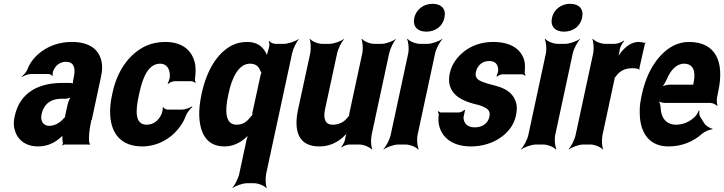

<svg xmlns="http://www.w3.org/2000/svg" viewBox="-20 -758 3798 1007"><path d="M461 -128 509 -352C516 -383 518 -410 513 -433C500 -501 446 -538 357 -538C294 -538 240 -519 198 -488C169 -467 140 -436 125 -397C120 -382 105 -365 95 -358L97 -355C107 -362 129 -370 144 -370H234C242 -370 252 -364 254 -359L256 -361C255 -366 257 -383 261 -390C274 -419 299 -434 326 -434C366 -434 378 -404 367 -353L364 -338C362 -331 362 -318 365 -314L369 -317C367 -321 355 -323 349 -323H307C190 -323 85 -279 57 -148C52 -125 51 -104 55 -85C67 -30 109 10 180 10C230 10 271 -11 301 -40C305 -44 311 -50 313 -54L309 -55C307 -51 307 -43 307 -37C307 -26 308 -16 310 -7C311 -5 307 1 306 3L309 5C310 3 315 0 318 0H445C447 0 447 2 448 3L451 1C450 0 450 -2 450 -4C450 -5 453 -7 451 -7L448 -10C444 -43 449 -80 459 -128ZM198 -159C211 -218 253 -240 300 -240H322C333 -240 353 -246 360 -253L357 -256C348 -249 338 -225 335 -211L324 -162C323 -159 320 -145 322 -143L326 -146C324 -148 318 -141 315 -138C296 -115 268 -98 238 -98C208 -98 190 -122 198 -159Z M708 -257 711 -271C729 -353 758 -424 820 -424C854 -424 871 -398 871 -359C871 -349 864 -326 859 -320L862 -318C867 -324 885 -332 895 -332H983C991 -332 1000 -327 1004 -323L1006 -326C1004 -330 1001 -339 1003 -347C1006 -372 1007 -396 1004 -418C991 -491 940 -538 846 -538C809 -538 777 -531 747 -518C662 -479 596 -393 570 -271L567 -257C559 -220 556 -185 558 -153C564 -57 615 10 727 10C785 10 839 -13 878 -45C908 -70 939 -106 955 -152C961 -168 979 -189 989 -197L987 -200C975 -192 950 -183 934 -183H860C851 -183 838 -190 836 -196L833 -194C835 -188 831 -168 827 -159C811 -124 783 -104 750 -104C687 -104 690 -174 708 -257Z M1379 -455 1384 -456C1383 -466 1375 -482 1368 -492C1350 -520 1322 -538 1276 -538C1247 -538 1220 -532 1195 -519C1118 -479 1064 -387 1038 -269L1036 -259C1028 -220 1024 -185 1025 -152C1028 -64 1061 10 1157 10C1198 10 1233 -6 1261 -29C1271 -37 1286 -50 1291 -59L1287 -60C1281 -52 1276 -36 1273 -24L1235 153C1230 177 1211 214 1199 227V229C1214 217 1252 203 1275 203H1313C1336 203 1368 217 1377 229L1379 227C1373 214 1371 177 1376 153L1512 -478C1517 -502 1535 -539 1547 -552V-554C1531 -542 1492 -528 1469 -528H1425C1413 -528 1396 -536 1392 -543L1389 -540C1403 -522 1377 -481 1379 -455ZM1291 -424C1322 -424 1338 -409 1346 -385C1348 -383 1352 -375 1353 -376L1352 -379C1351 -378 1347 -364 1346 -361L1304 -168C1304 -166 1302 -152 1303 -151L1306 -155C1305 -156 1296 -147 1294 -145C1275 -119 1253 -104 1221 -104C1160 -104 1159 -178 1177 -259L1179 -269C1196 -349 1231 -424 1291 -424Z M1725 -104C1686 -104 1674 -134 1685 -186L1748 -478C1753 -502 1772 -539 1784 -552V-554C1769 -542 1731 -528 1708 -528H1670C1647 -528 1615 -542 1606 -554L1604 -552C1610 -539 1612 -502 1607 -478L1544 -187C1517 -64 1550 10 1655 10C1704 10 1743 -8 1775 -35C1786 -45 1802 -60 1807 -70L1805 -72C1798 -62 1792 -43 1790 -29V-27C1788 -15 1777 5 1770 12L1772 15C1780 8 1800 0 1812 0H1865C1888 0 1920 14 1930 26L1932 24C1926 11 1924 -26 1929 -50L2021 -478C2026 -502 2044 -539 2056 -552V-554C2041 -542 2004 -528 1981 -528H1942C1919 -528 1888 -542 1879 -554L1876 -552C1882 -539 1885 -502 1880 -478L1813 -167C1812 -164 1810 -150 1812 -148L1815 -152C1813 -153 1805 -145 1804 -143C1785 -118 1759 -104 1725 -104Z M2170 -50 2262 -478C2267 -502 2287 -539 2300 -552L2299 -554C2284 -542 2245 -528 2222 -528H2183C2160 -528 2127 -542 2118 -554L2115 -552C2122 -539 2126 -502 2121 -478L2029 -50C2024 -26 2004 11 1991 24L1992 26C2007 14 2046 0 2069 0H2108C2131 0 2164 14 2173 26L2176 24C2169 11 2165 -26 2170 -50ZM2216 -592C2263 -592 2301 -619 2311 -665C2321 -711 2295 -738 2248 -738C2202 -738 2163 -709 2153 -665C2143 -619 2170 -592 2216 -592Z M2470 -90C2435 -90 2412 -107 2411 -143C2413 -152 2417 -173 2419 -180L2415 -182C2410 -175 2395 -168 2386 -168H2293C2287 -168 2282 -172 2280 -175L2276 -172C2278 -169 2282 -162 2281 -157C2279 -139 2279 -122 2282 -104C2297 -34 2356 10 2450 10C2511 10 2565 -8 2606 -37C2641 -61 2675 -99 2686 -152C2692 -178 2692 -200 2687 -219C2676 -257 2650 -282 2613 -297C2585 -309 2538 -317 2510 -329C2489 -337 2469 -349 2476 -380C2484 -418 2513 -438 2545 -438C2576 -438 2593 -422 2593 -390C2593 -382 2587 -364 2584 -358L2587 -356C2592 -361 2605 -368 2614 -368H2718C2724 -368 2731 -364 2734 -361L2737 -364C2734 -367 2731 -374 2732 -380C2734 -400 2734 -419 2731 -436C2715 -502 2657 -538 2566 -538C2506 -538 2454 -519 2415 -489C2382 -463 2350 -425 2339 -374C2334 -351 2334 -331 2338 -314C2352 -256 2406 -229 2467 -213C2485 -209 2500 -205 2511 -200C2533 -190 2554 -180 2547 -146C2538 -106 2505 -90 2470 -90Z M2892 -50 2984 -478C2989 -502 3009 -539 3022 -552L3021 -554C3006 -542 2967 -528 2944 -528H2905C2882 -528 2849 -542 2840 -554L2837 -552C2844 -539 2848 -502 2843 -478L2751 -50C2746 -26 2726 11 2713 24L2714 26C2729 14 2768 0 2791 0H2830C2853 0 2886 14 2895 26L2898 24C2891 11 2887 -26 2892 -50ZM2938 -592C2985 -592 3023 -619 3033 -665C3043 -711 3017 -738 2970 -738C2924 -738 2885 -709 2875 -665C2865 -619 2892 -592 2938 -592Z M3334 -391 3335 -393C3333 -395 3333 -399 3334 -403L3362 -527C3362 -529 3365 -532 3366 -533L3365 -536C3364 -535 3361 -533 3359 -533C3352 -536 3339 -538 3330 -538C3293 -538 3263 -515 3238 -485C3230 -474 3218 -458 3214 -449L3217 -448C3223 -457 3227 -475 3229 -488L3230 -497C3232 -511 3245 -534 3253 -542L3252 -545C3242 -537 3218 -528 3204 -528H3154C3131 -528 3099 -542 3090 -554L3087 -552C3093 -539 3096 -502 3091 -478L2999 -50C2994 -26 2975 11 2963 24L2964 26C2979 14 3016 0 3039 0H3077C3100 0 3132 14 3141 26L3143 24C3137 11 3135 -26 3140 -50L3201 -334C3202 -337 3205 -350 3203 -351L3200 -348C3201 -347 3208 -354 3209 -356C3229 -385 3257 -400 3294 -400C3307 -400 3329 -400 3334 -391Z M3593 -538C3564 -538 3537 -531 3511 -518C3437 -479 3374 -390 3347 -265L3343 -246C3335 -211 3334 -178 3336 -147C3342 -55 3390 10 3486 10C3558 10 3617 -16 3663 -57C3677 -69 3704 -80 3715 -79L3717 -83C3705 -84 3682 -98 3674 -111L3652 -146C3647 -154 3646 -169 3649 -177L3645 -178C3642 -170 3633 -153 3625 -146C3598 -120 3565 -104 3526 -104C3474 -104 3447 -140 3445 -192C3445 -206 3438 -226 3433 -233L3432 -229C3439 -223 3456 -218 3470 -218H3707C3719 -218 3736 -209 3741 -202L3743 -204C3740 -212 3738 -234 3741 -248L3747 -278C3781 -434 3734 -538 3593 -538ZM3618 -326 3617 -320C3616 -317 3615 -311 3617 -310L3619 -312C3618 -314 3614 -314 3612 -314H3491C3478 -314 3457 -308 3447 -301L3448 -297C3458 -305 3471 -328 3478 -344C3497 -389 3527 -424 3568 -424C3614 -424 3631 -387 3618 -326Z"/></svg>

Font: Asimov
Style: EdgeExtremeIt
Weight: 500
Designer: Google
Version: Version 2.000980: 2014